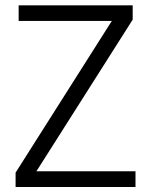

<svg xmlns="http://www.w3.org/2000/svg" viewBox="-20 -727 582 739"><path d="M501.5 -67.9V-7.3H40V-62.5L403.3 -635.3L410.6 -646.5H397H51.8V-706.5H490.7V-651.4L127.4 -79.1L120.1 -67.9H133.8Z"/></svg>

Font: Sahel Light FD
Style: Light-FD
Weight: 300
Foundry: Saber Rastikerdar (saber.rastikerdar@gmail.com)
Version: Version 3.3.0